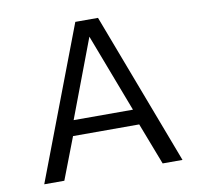

<svg xmlns="http://www.w3.org/2000/svg" viewBox="-74 -722 833 800"><g transform="rotate(-10 342.5 -322.0)"><path d="M50 0 295 -644H391L635 0H551L483 -177H203L135 0ZM217 -242H468L342 -573Z"/></g></svg>

Font: Kanit Light
Style: Regular
Weight: 300
Designer: Katatrad Team
Foundry: CadsonDemak
Version: Version 2.000; ttfautohint (v1.8.3)